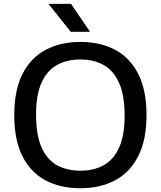

<svg xmlns="http://www.w3.org/2000/svg" viewBox="-20 -967 834 996"><path d="M397 9.5Q293.5 9.5 216.2 -31.5Q139 -72.5 96.5 -156.5Q54 -240.5 54 -370Q54 -499.5 96.8 -583.5Q139.5 -667.5 216.8 -708.5Q294 -749.5 397 -749.5Q500.5 -749.5 577.5 -708.5Q654.5 -667.5 697.2 -583.2Q740 -499 740 -370Q740 -241 697 -156.8Q654 -72.5 576.8 -31.5Q499.5 9.5 397 9.5ZM397 -81.5Q467 -81.5 518.5 -110.2Q570 -139 598.2 -202Q626.5 -265 626.5 -367Q626.5 -472 598 -536.2Q569.5 -600.5 518 -629.5Q466.5 -658.5 397 -658.5Q327.5 -658.5 275.8 -630Q224 -601.5 195.5 -538.5Q167 -475.5 167 -373Q167 -267.5 195.2 -203.2Q223.5 -139 275.2 -110.2Q327 -81.5 397 -81.5ZM347 -802 231.5 -947H348.5L447 -802Z"/></svg>

Font: Encode Sans SemiExpanded SemiExpanded Medium
Style: Regular
Weight: 500
Width: 6
Designer: Multiple Designers
Foundry: Impallari Type
Version: Version 3.000; ttfautohint (v1.8.3) -l 8 -r 50 -G 200 -x 14 